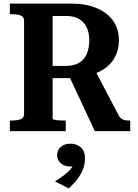

<svg xmlns="http://www.w3.org/2000/svg" viewBox="-20 -730 766 1069"><path d="M358 -321 508 0H705V-59H697Q684 -59 673.5 -61.5Q663 -64 655 -70Q647 -76 641 -87L510 -337ZM273 -69V-641H350Q392 -641 420 -624.5Q448 -608 462.5 -578Q477 -548 477 -506Q477 -462 463 -429.5Q449 -397 420 -380Q391 -363 346 -363H253V-295H358Q369 -295 379.5 -296Q390 -297 400 -298Q410 -299 418 -301Q491 -308 541 -335Q591 -362 616.5 -406Q642 -450 642 -506Q642 -568 610.5 -613.5Q579 -659 519 -684.5Q459 -710 373 -710H35V-651H46Q75 -651 94.5 -644Q114 -637 114 -615V-95Q114 -73 94.5 -66Q75 -59 46 -59H35V0H346V-59H334Q324 -59 313 -59.5Q302 -60 293 -61.5Q284 -63 278.5 -64.5Q273 -66 273 -69ZM363 319 286 280Q313 263 336.5 245.5Q360 228 374.5 210Q389 192 390 174L405 191Q398 195 389.5 196Q381 197 372 197Q339 197 318.5 179Q298 161 298 134Q298 106 318.5 88Q339 70 372 70Q407 70 430 90.5Q453 111 453 153Q453 184 442.5 211.5Q432 239 412 265.5Q392 292 363 319Z"/></svg>

Font: Roboto Serif 28pt SemiBold
Style: Regular
Weight: 600
Designer: Greg Gazdowicz
Foundry: Commercial Type
Version: Version 1.008